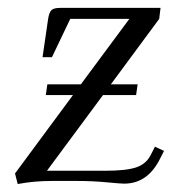

<svg xmlns="http://www.w3.org/2000/svg" viewBox="-20 -459 455 487"><path d="M18.1 -19 165 -217.8H96.2L100.1 -245.1H185.1L308.1 -411.1H158.2L111.8 -314H87.9L102.1 -411.1Q104.5 -427.2 110.4 -433.1Q116.2 -439 132.8 -439H387.2L383.8 -411.1L261.2 -245.1H329.1L325.2 -217.8H241.2L99.1 -25.9H247.1Q299.3 -25.9 324.7 -34.2Q350.1 -42.5 361.8 -64.9L373 -86.9L396 -76.2L384.8 -54.2Q353.5 6.8 294.9 6.8Q286.1 6.8 250.5 3.4Q214.8 0 176.8 0H110.8Q65.9 0 24.9 7.8Z"/></svg>

Font: Dihjauti S
Style: Italic
Weight: 400
Italic angle: -9°
Designer: T. Christopher White
Version: Version 3.0.0